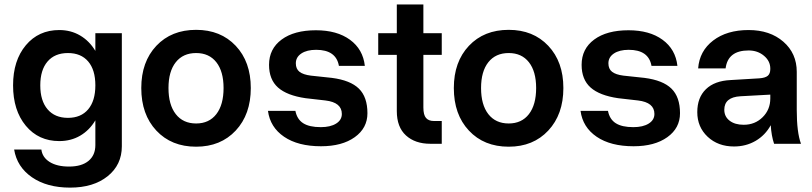

<svg xmlns="http://www.w3.org/2000/svg" viewBox="-20 -650 3672 868"><path d="M530.8 -500V11.2Q530.8 95.2 466.6 146.7Q402.3 198.2 296.9 198.2Q192.4 198.2 124.5 151.4Q56.6 104.5 43.9 25.9H167Q171.4 61.5 204.6 82.3Q237.8 103 292 103Q349.1 103 380.1 77.4Q411.1 51.8 411.1 5.9V-106Q384.3 -61 342.5 -36.6Q300.8 -12.2 248 -12.2Q154.3 -12.2 96.7 -81.5Q39.1 -150.9 39.1 -264.2Q39.1 -376.5 96.7 -445.3Q154.3 -514.2 248 -514.2Q300.3 -514.2 342.3 -489.5Q384.3 -464.8 411.1 -419.9V-500ZM162.1 -264.2Q162.1 -194.3 195.1 -155.8Q228 -117.2 287.1 -117.2Q346.2 -117.2 378.7 -155.8Q411.1 -194.3 411.1 -264.2Q411.1 -334 378.7 -372.1Q346.2 -410.2 287.1 -410.2Q227.5 -410.2 194.8 -371.8Q162.1 -333.5 162.1 -264.2Z M618.7 -252Q618.7 -370.6 686.8 -442.9Q754.9 -515.1 866.7 -515.1Q977.5 -515.1 1045.7 -442.9Q1113.8 -370.6 1113.8 -252Q1113.8 -132.8 1045.7 -59.8Q977.5 13.2 866.7 13.2Q754.9 13.2 686.8 -59.6Q618.7 -132.3 618.7 -252ZM990.7 -252Q990.7 -327.1 958 -368.7Q925.3 -410.2 866.7 -410.2Q807.6 -410.2 774.7 -368.7Q741.7 -327.1 741.7 -252Q741.7 -176.3 774.7 -134Q807.6 -91.8 866.7 -91.8Q925.3 -91.8 958 -134Q990.7 -176.3 990.7 -252Z M1451.2 -195.8 1361.3 -206.1Q1277.3 -218.3 1236.8 -254.4Q1196.3 -290.5 1196.3 -356.9Q1196.3 -429.2 1253.2 -471.2Q1310.1 -513.2 1408.2 -513.2Q1503.4 -513.2 1562.3 -470.2Q1621.1 -427.2 1629.4 -352.1H1512.2Q1499.5 -424.8 1409.2 -424.8Q1367.2 -424.8 1342.3 -408.2Q1317.4 -391.6 1317.4 -363.8Q1317.4 -338.4 1334 -325.4Q1350.6 -312.5 1385.3 -308.1L1480.5 -297.9Q1564 -287.1 1602.5 -249.3Q1641.1 -211.4 1641.1 -138.2Q1641.1 -70.8 1583.7 -29.8Q1526.4 11.2 1431.2 11.2Q1327.6 11.2 1264.4 -31.7Q1201.2 -74.7 1191.4 -148.9H1315.4Q1322.8 -110.8 1350.6 -93Q1378.4 -75.2 1430.2 -75.2Q1473.6 -75.2 1499.5 -91.3Q1525.4 -107.4 1525.4 -134.8Q1525.4 -187 1451.2 -195.8Z M1977.1 -103V0H1925.3Q1856.9 0 1815.4 -37.6Q1773.9 -75.2 1773.9 -147.9V-401.9H1689.9V-500H1773.9V-629.9H1894V-500H1977.1V-401.9H1894V-164.1Q1894 -130.4 1906 -116.7Q1918 -103 1940.9 -103Z M2031.7 -252Q2031.7 -370.6 2099.9 -442.9Q2168 -515.1 2279.8 -515.1Q2390.6 -515.1 2458.7 -442.9Q2526.9 -370.6 2526.9 -252Q2526.9 -132.8 2458.7 -59.8Q2390.6 13.2 2279.8 13.2Q2168 13.2 2099.9 -59.6Q2031.7 -132.3 2031.7 -252ZM2403.8 -252Q2403.8 -327.1 2371.1 -368.7Q2338.4 -410.2 2279.8 -410.2Q2220.7 -410.2 2187.7 -368.7Q2154.8 -327.1 2154.8 -252Q2154.8 -176.3 2187.7 -134Q2220.7 -91.8 2279.8 -91.8Q2338.4 -91.8 2371.1 -134Q2403.8 -176.3 2403.8 -252Z M2864.3 -195.8 2774.4 -206.1Q2690.4 -218.3 2649.9 -254.4Q2609.4 -290.5 2609.4 -356.9Q2609.4 -429.2 2666.3 -471.2Q2723.1 -513.2 2821.3 -513.2Q2916.5 -513.2 2975.3 -470.2Q3034.2 -427.2 3042.5 -352.1H2925.3Q2912.6 -424.8 2822.3 -424.8Q2780.3 -424.8 2755.4 -408.2Q2730.5 -391.6 2730.5 -363.8Q2730.5 -338.4 2747.1 -325.4Q2763.7 -312.5 2798.3 -308.1L2893.6 -297.9Q2977.1 -287.1 3015.6 -249.3Q3054.2 -211.4 3054.2 -138.2Q3054.2 -70.8 2996.8 -29.8Q2939.5 11.2 2844.2 11.2Q2740.7 11.2 2677.5 -31.7Q2614.3 -74.7 2604.5 -148.9H2728.5Q2735.8 -110.8 2763.7 -93Q2791.5 -75.2 2843.3 -75.2Q2886.7 -75.2 2912.6 -91.3Q2938.5 -107.4 2938.5 -134.8Q2938.5 -187 2864.3 -195.8Z M3582 -152.8Q3582 -51.8 3601.1 0H3479.5Q3467.3 -36.1 3464.4 -84Q3439.5 -38.6 3396 -13.2Q3352.5 12.2 3298.3 12.2Q3226.1 12.2 3179.2 -31.7Q3132.3 -75.7 3132.3 -143.1Q3132.3 -209 3171.4 -246.8Q3210.4 -284.7 3283.2 -288.1L3413.1 -295.9Q3439.9 -297.9 3451.2 -307.6Q3462.4 -317.4 3462.4 -337.9V-339.8Q3462.4 -374 3433.8 -397.9Q3405.3 -421.9 3364.3 -421.9Q3270.5 -421.9 3260.3 -340.8H3136.2Q3142.1 -419.4 3204.1 -466.8Q3266.1 -514.2 3364.3 -514.2Q3460.9 -514.2 3521.5 -461.4Q3582 -408.7 3582 -325.2ZM3254.4 -153.8Q3254.4 -123 3278.3 -104.5Q3302.2 -85.9 3342.3 -85.9Q3393.1 -85.9 3427.7 -120.1Q3462.4 -154.3 3462.4 -205.1V-222.2L3327.1 -214.8Q3254.4 -210.4 3254.4 -153.8Z"/></svg>

Font: Overused Grotesk SemiBold
Style: Regular
Weight: 600
Version: Version 0.002